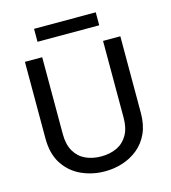

<svg xmlns="http://www.w3.org/2000/svg" viewBox="-125 -965 953 1073"><g transform="rotate(-15 351.0 -429.0)"><path d="M172 -865H529V-790H172ZM75 -700H175V-255Q175 -195 198 -155.5Q221 -116 261 -97.5Q301 -79 351 -79Q402 -79 441.5 -97.5Q481 -116 504 -155.5Q527 -195 527 -255V-700H627V-257Q627 -189 604.5 -139.5Q582 -90 542.5 -57.5Q503 -25 453.5 -9Q404 7 350 7Q278 7 215 -21.5Q152 -50 113.5 -108.5Q75 -167 75 -257Z"/></g></svg>

Font: Albert Sans Medium
Style: Regular
Weight: 500
Designer: Andreas Rasmussen
Foundry: a.Foundry
Version: Version 1.025